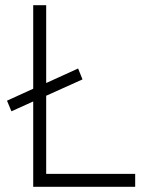

<svg xmlns="http://www.w3.org/2000/svg" viewBox="-20 -720 576 740"><path d="M108 0V-329L24 -291L7 -332L108 -378V-700H158V-400L281 -456L298 -414L158 -351V-50H501V0Z"/></svg>

Font: Lexend Deca ExtraLight
Style: Regular
Weight: 200
Designer: Bonnie Shaver-Troup, Thomas Jockin
Foundry: Lexend
Version: Version 1.008; ttfautohint (v1.8.4.7-5d5b)